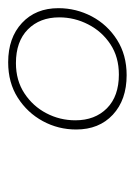

<svg xmlns="http://www.w3.org/2000/svg" viewBox="50 -810 330 470"><g transform="rotate(-90 215.0 -575.0)"><path d="M297.5 -720Q357.5 -720 393.8 -686.2Q430 -652.5 430 -597Q430 -553.5 409.8 -515.2Q389.5 -477 352.5 -453.5Q315.5 -430 266 -430Q205.5 -430 169.2 -463.8Q133 -497.5 133 -553.5Q133 -597.5 153.5 -635.2Q174 -673 210.8 -696.5Q247.5 -720 297.5 -720ZM267.5 -449Q310.5 -449 341.8 -469.8Q373 -490.5 390.2 -524Q407.5 -557.5 407.5 -595Q407.5 -642.5 378 -671.8Q348.5 -701 295.5 -701Q253 -701 221.5 -680.2Q190 -659.5 172.8 -626.5Q155.5 -593.5 155.5 -555.5Q155.5 -507.5 185 -478.2Q214.5 -449 267.5 -449Z"/></g></svg>

Font: Newsreader Display ExtraLight
Style: Italic
Weight: 275
Italic angle: -17°
Designer: Hugues Gentile
Foundry: Production Type
Version: Version 1.001